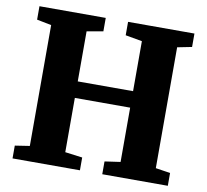

<svg xmlns="http://www.w3.org/2000/svg" viewBox="-81 -833 997 923"><g transform="rotate(10 417.0 -371.5)"><path d="M109.5 -73.5V-663.5L38.5 -677.5V-743H362V-677.5L282.5 -663.5V-419H552.5V-663L471 -677.5V-743H795V-677.5L724.5 -663.5V-73.5L796 -62.5V0H476V-62.5L552.5 -73.5V-338.5H282.5V-73.5L367 -62.5V0H38V-62.5Z"/></g></svg>

Font: Merriweather 28pt Black
Style: Regular
Weight: 900
Version: Version 2.100